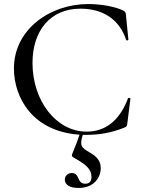

<svg xmlns="http://www.w3.org/2000/svg" viewBox="-20 -656 709 951"><path d="M614 -169C571 -55 499 -4 409 -4C259 -4 141 -156 141 -344C141 -505 230 -613 378 -613C486 -613 570 -564 605 -458C606 -454 616 -456 616 -459L604 -580C603 -594 601 -598 590 -604C550 -624 477 -636 417 -636C226 -636 49 -509 49 -317C49 -171 143 -4 374 11C359 54 357 60 341 98C333 116 334 119 349 127C412 162 433 185 433 221C433 243 422 254 403 254C358 254 378 201 335 201C316 201 301 216 301 233C301 262 330 275 369 275C448 275 479 221 479 176C479 136 452 115 424 99C381 74 374 65 390 12H408C470 12 533 2 596 -24C608 -29 609 -31 611 -48L626 -167C626 -171 616 -173 614 -169Z"/></svg>

Font: Cormorant Infant Book
Style: Regular
Weight: 500
Designer: Christian Thalmann (Catharsis Fonts)
Version: Version 1.000;PS 002.000;hotconv 1.0.88;makeotf.lib2.5.64775